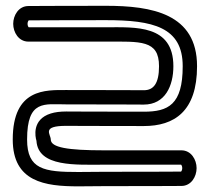

<svg xmlns="http://www.w3.org/2000/svg" viewBox="-20 -624 731 669"><path d="M612.1 23.9C646.5 23.9 665 -9 665 -38.2C665 -67.3 646.4 -100.2 612 -100.2C612 -100.2 453.5 -100.2 342 -100.2C216.6 -100.2 156.9 -110 156.9 -137.9C156.9 -156.4 123 -185.5 210.9 -185.5C210.9 -185.5 319.4 -184.8 481 -184.8C587.1 -184.8 666.6 -235.6 666.6 -393.3C666.6 -576.8 508.7 -603.8 349 -603.8C187.4 -603.8 78.9 -603 78.9 -603C44.7 -603 26 -570.1 26 -541C26 -511.9 44.6 -479 79 -479C79 -479 237.5 -479 349 -479C469.2 -479 534.1 -485.6 534.1 -393.3C534.1 -333.5 515.4 -309.6 481.1 -309.6C481.1 -309.6 372.6 -310.3 211 -310.3C139.9 -310.3 24.4 -316.7 24.4 -137.9C24.4 9.9 136.5 25.3 253 25.3C281.5 25.3 311.4 24.6 342 24.6C503.6 24.6 612.1 23.9 612.1 23.9ZM611 -26.1C599.5 -26 494.5 -25.4 342 -25.4C310.6 -25.4 280.7 -24.7 253 -24.7C133.4 -24.7 74.4 -33.4 74.4 -137.9C74.4 -277.4 135.1 -260.3 211 -260.3C372.5 -260.3 480.8 -259.6 480.9 -259.6C555.7 -259.6 584.1 -325.3 584.1 -393.3C584.1 -538.8 451.8 -529 349 -529C242.5 -529 92.8 -529 80 -529C78.8 -530.1 76 -534.3 76 -541C76 -547.9 79.1 -552.2 80 -553.1C91.5 -553.1 196.5 -553.8 349 -553.8C512.3 -553.8 616.6 -530.1 616.6 -393.3C616.6 -258.8 565.9 -234.8 481 -234.8C319.5 -234.8 211.2 -235.5 211.1 -235.5C189.4 -235.5 171.9 -233.2 157 -228.6C90 -207.7 102.9 -146.5 107 -133.6C112.6 -41.1 245.5 -50.2 342 -50.2C448.5 -50.2 598.2 -50.2 611 -50.2C612.2 -49.1 615 -44.9 615 -38.2C615 -31.3 611.9 -27 611 -26.1Z"/></svg>

Font: Hi.
Style: Regular
Weight: 400
Designer: Mew Too, Robert Jablonski
Foundry: Cannot Into Space Fonts
Version: Version 1.996